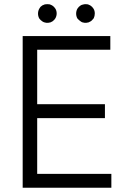

<svg xmlns="http://www.w3.org/2000/svg" viewBox="-20 -877 588 905"><path d="M203.1 -769.5Q202.1 -769.5 201.2 -769.5Q200.2 -769.5 198.2 -769.5Q194.3 -770.5 189.5 -771.5Q185.5 -772.5 180.7 -775.4Q175.8 -778.3 171.9 -782.2Q168 -786.1 165 -790Q159.2 -800.8 159.2 -812.5Q159.2 -825.2 165 -835.9Q168 -840.8 170.9 -844.7Q174.8 -848.6 179.7 -851.6Q185.5 -854.5 191.4 -856.4Q197.3 -857.4 203.1 -857.4Q209 -857.4 214.8 -856.4Q219.7 -854.5 225.6 -851.6Q230.5 -848.6 234.4 -844.7Q238.3 -840.8 241.2 -835.9Q247.1 -826.2 247.1 -813.5Q247.1 -801.8 241.2 -791Q238.3 -787.1 235.4 -783.2Q231.4 -779.3 227.5 -776.4Q222.7 -773.4 217.8 -771.5Q211.9 -770.5 207 -769.5Q205.1 -769.5 204.1 -769.5Q204.1 -769.5 203.1 -769.5ZM383.8 -769.5Q383.8 -769.5 383.8 -769.5Q383.8 -769.5 383.8 -769.5Q381.8 -769.5 380.9 -769.5Q379.9 -769.5 378.9 -769.5Q374 -770.5 369.1 -771.5Q365.2 -772.5 361.3 -775.4Q356.4 -778.3 352.5 -782.2Q348.6 -786.1 344.7 -790Q338.9 -800.8 338.9 -812.5Q338.9 -825.2 344.7 -835.9Q347.7 -840.8 351.6 -844.7Q355.5 -848.6 360.4 -851.6Q365.2 -854.5 371.1 -855.5Q377 -857.4 383.8 -857.4Q389.6 -857.4 394.5 -856.4Q400.4 -854.5 405.3 -851.6Q410.2 -848.6 414.1 -844.7Q418 -840.8 420.9 -835.9Q426.8 -826.2 426.8 -813.5Q426.8 -801.8 421.9 -791Q418.9 -787.1 415 -783.2Q412.1 -779.3 407.2 -776.4Q402.3 -773.4 397.5 -771.5Q392.6 -770.5 386.7 -769.5Q385.7 -769.5 384.8 -769.5Q384.8 -769.5 383.8 -769.5ZM155.3 -320.3Q155.3 -291 155.3 -260.7Q155.3 -231.4 155.3 -201.2Q155.3 -179.7 155.3 -158.2Q155.3 -136.7 155.3 -115.2Q155.3 -100.6 155.3 -85.9Q155.3 -72.3 155.3 -57.6Q193.4 -57.6 230.5 -57.6Q268.6 -57.6 306.6 -57.6Q334 -57.6 361.3 -57.6Q388.7 -57.6 416 -57.6Q438.5 -57.6 460 -57.6Q482.4 -57.6 504.9 -57.6Q504.9 -55.7 504.9 -53.7Q504.9 -51.8 504.9 -49.8Q504.9 -43.9 504.9 -39.1Q504.9 -33.2 504.9 -27.3Q504.9 -23.4 504.9 -19.5Q504.9 -15.6 504.9 -11.7Q504.9 -6.8 504.9 -2Q504.9 2.9 504.9 7.8Q502.9 7.8 501 7.8Q499 7.8 497.1 7.8Q452.1 7.8 406.2 7.8Q360.4 7.8 314.5 7.8Q283.2 7.8 251 7.8Q219.7 7.8 188.5 7.8Q163.1 7.8 137.7 7.8Q112.3 7.8 86.9 7.8Q86.9 5.9 86.9 3.9Q86.9 2 86.9 0Q86.9 -80.1 86.9 -159.2Q86.9 -238.3 86.9 -318.4Q86.9 -373 86.9 -427.7Q86.9 -482.4 86.9 -537.1Q86.9 -579.1 86.9 -622.1Q86.9 -665 86.9 -707Q88.9 -707 90.8 -707Q92.8 -707 94.7 -707Q139.6 -707 184.6 -707Q230.5 -707 275.4 -707Q306.6 -707 337.9 -707Q368.2 -707 399.4 -707Q424.8 -707 450.2 -707Q474.6 -707 500 -707Q500 -706.1 500 -704.1Q500 -702.1 500 -700.2Q500 -694.3 500 -688.5Q500 -682.6 500 -677.7Q500 -673.8 500 -669.9Q500 -666 500 -662.1Q500 -657.2 500 -652.3Q500 -647.5 500 -642.6Q498 -642.6 496.1 -642.6Q494.1 -642.6 492.2 -642.6Q453.1 -642.6 414.1 -642.6Q375 -642.6 335.9 -642.6Q308.6 -642.6 282.2 -642.6Q254.9 -642.6 227.5 -642.6Q210 -642.6 191.4 -642.6Q172.9 -642.6 155.3 -642.6Q155.3 -613.3 155.3 -584Q155.3 -555.7 155.3 -526.4Q155.3 -504.9 155.3 -484.4Q155.3 -462.9 155.3 -441.4Q155.3 -427.7 155.3 -413.1Q155.3 -399.4 155.3 -385.7Q189.5 -385.7 223.6 -385.7Q258.8 -385.7 293 -385.7Q318.4 -385.7 342.8 -385.7Q368.2 -385.7 392.6 -385.7Q413.1 -385.7 433.6 -385.7Q454.1 -385.7 474.6 -385.7Q474.6 -383.8 474.6 -381.8Q474.6 -379.9 474.6 -377.9Q474.6 -372.1 474.6 -366.2Q474.6 -361.3 474.6 -355.5Q474.6 -351.6 474.6 -347.7Q474.6 -343.8 474.6 -339.8Q474.6 -335 474.6 -330.1Q474.6 -325.2 474.6 -320.3Q472.7 -320.3 471.7 -320.3Q469.7 -320.3 467.8 -320.3Q430.7 -320.3 394.5 -320.3Q358.4 -320.3 322.3 -320.3Q296.9 -320.3 272.5 -320.3Q247.1 -320.3 222.7 -320.3Q213.9 -320.3 205.1 -320.3Q197.3 -320.3 188.5 -320.3Q180.7 -320.3 171.9 -320.3Q163.1 -320.3 155.3 -320.3Z"/></svg>

Font: LeFont
Style: Light
Weight: 300
Designer: Leryon MEDIA
Version: Version 1.0